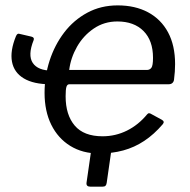

<svg xmlns="http://www.w3.org/2000/svg" viewBox="-20 -560 707 713"><path d="M347.6 10Q286.6 10 240.9 -18.2Q195.3 -46.4 170.4 -96.8Q145.5 -147.3 145.5 -215.1Q145.5 -277.1 164.2 -334.9Q183 -392.8 218.2 -439.1Q253.5 -485.4 304 -512.7Q354.5 -540 417.2 -540Q481.9 -540 529.9 -514.3Q577.9 -488.5 604 -440Q630.2 -391.4 630.2 -321.9Q630.2 -308.2 629.2 -293.8Q628.2 -279.5 626.2 -264Q625.2 -256.5 620.2 -251.8Q615.2 -247.1 605.8 -247.1H237.4Q229.7 -247.1 226.7 -237.6Q223.7 -228 223.7 -202.2Q223.7 -133.4 257.5 -93.6Q291.3 -53.9 360.9 -53.9Q408.8 -53.9 451.3 -74.9Q493.9 -96 526.4 -135.4Q530.2 -140 534.2 -139.5Q538.1 -139 542.1 -136.4L580.7 -115.4Q592.9 -108.7 584.3 -98.6Q551.9 -60.7 515.5 -36.7Q479.2 -12.6 437.5 -1.3Q395.8 10 347.6 10ZM315.8 133.2Q299.5 133.2 301.3 118.7L322.6 -29.2H397.5L376.2 119.1Q375.2 126.3 371.9 129.7Q368.5 133.2 360.5 133.2ZM166.7 -247.1Q104.7 -247.1 68.4 -268.9Q32 -290.7 24.5 -330.9Q17 -371.1 39.3 -425.7Q41.9 -431.6 45 -433.7Q48.1 -435.7 51.8 -434.4L96.5 -424Q108.7 -421 105 -411.2Q82.5 -355.1 101.6 -326.4Q120.7 -297.7 173.6 -297.7ZM237 -300.2H525.4Q536.1 -300.2 542.2 -308.3Q548.2 -316.5 548.2 -345.3Q548.2 -409.5 512.9 -444.9Q477.6 -480.3 415.8 -480.3Q366.8 -480.3 328.2 -454Q289.6 -427.8 266 -386.4Q242.5 -345 237 -300.2Z"/></svg>

Font: Libre Franklin Thin
Style: Italic
Weight: 100
Italic angle: -8°
Designer: Pablo Impallari, Rodrigo Fuenzalida, Nhung Nguyen
Foundry: Impallari Type
Version: Version 3.000